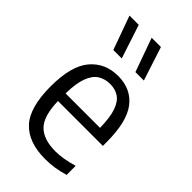

<svg xmlns="http://www.w3.org/2000/svg" viewBox="-247 -886 974 974"><g transform="rotate(45 239.5 -399.0)"><path d="M283.5 9.5Q163.5 9.5 103 -55Q42.5 -119.5 42.5 -271.5Q42.5 -418 98.5 -484.5Q154.5 -551 248 -551Q340.5 -551 392 -484.8Q443.5 -418.5 443.5 -270V-245H121.5Q124 -138.5 165.8 -96.8Q207.5 -55 292.5 -55Q346.5 -55 417.5 -76V-11Q380.5 0 348.2 4.8Q316 9.5 283.5 9.5ZM248 -493.5Q211 -493.5 183 -476Q155 -458.5 138.8 -416Q122.5 -373.5 121.5 -299.5H368.5Q367.5 -373.5 352.5 -416Q337.5 -458.5 311 -476Q284.5 -493.5 248 -493.5ZM295.5 -626.5 230.5 -808H297L356 -626.5ZM137 -626.5 71.5 -808H138L197.5 -626.5Z"/></g></svg>

Font: Encode Sans SemiCondensed SemiCondensed
Style: Regular
Weight: 400
Width: 4
Designer: Multiple Designers
Foundry: Impallari Type
Version: Version 3.000; ttfautohint (v1.8.3) -l 8 -r 50 -G 200 -x 14 